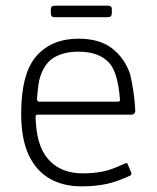

<svg xmlns="http://www.w3.org/2000/svg" viewBox="-20 -645 555 680"><path d="M405 -291Q398 -387 367 -422Q331 -462 258 -462Q208 -462 173.5 -442.5Q139 -423 123 -375Q115 -353 111 -294Q112 -285 118 -285H397Q405 -285 405 -291ZM106 -232Q108 -130 150 -82Q194 -31 273 -31Q310 -31 341 -37Q369 -41 425 -67Q430 -69 432 -64L445 -33Q447 -26 441 -23Q395 -2 360 6Q319 15 269 15Q203 15 155 -13Q107 -41 81 -97.5Q55 -154 55 -242Q55 -385 109 -446.5Q163 -508 258 -508Q332 -508 376.5 -474Q421 -440 441 -382Q456 -317 459 -255Q460 -239 444 -239H112Q106 -238 106 -232ZM160 -598V-612Q160 -625 174 -625H361Q376 -625 376 -614V-598Q376 -584 362 -584H173Q160 -584 160 -598Z"/></svg>

Font: Vivano Light
Style: Regular
Weight: 300
Designer: Joe Prince, Josias Burgherr
Version: Version 2.064;September 19, 2022;FontCreator 14.0.0.2877 64-